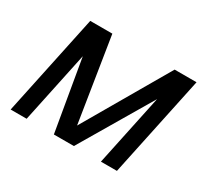

<svg xmlns="http://www.w3.org/2000/svg" viewBox="-112 -701 941 873"><g transform="rotate(30 359.0 -265.0)"><path d="M24 0 136 -530H252L322 -88L579 -530H694L582 0H498L577 -374L356 0H251L187 -374L108 0Z"/></g></svg>

Font: Geist Regular
Style: Italic
Weight: 400
Italic angle: -12°
Designer: Basement.studio, Andrés Briganti, Mateo Zaragoza
Foundry: Basement.studio, Vercel, Andrés Briganti, Guido Ferreyra, Mateo Zaragoza
Version: Version 1.500; ttfautohint (v1.8.4.7-5d5b)